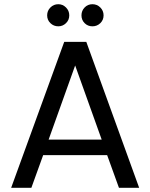

<svg xmlns="http://www.w3.org/2000/svg" viewBox="-20 -892 714 912"><path d="M489 -155H185L129 0H33L285 -693H390L641 0H545ZM463 -229 337 -581 211 -229ZM257 -767Q235 -767 219.5 -782Q204 -797 204 -819Q204 -841 219.5 -856.5Q235 -872 257 -872Q278 -872 293.5 -856.5Q309 -841 309 -819Q309 -797 293.5 -782Q278 -767 257 -767ZM419 -767Q397 -767 382 -782Q367 -797 367 -819Q367 -841 382 -856.5Q397 -872 419 -872Q441 -872 456.5 -856.5Q472 -841 472 -819Q472 -797 456.5 -782Q441 -767 419 -767Z"/></svg>

Font: A Bank Premium Regular
Style: Regular
Weight: 400
Designer: Ninad Kale (Devanagari), Jonny Pinhorn (Latin), Htun Naung (Myanmar)
Foundry: Indian Type Foundry
Version: 4.004